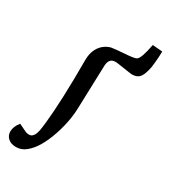

<svg xmlns="http://www.w3.org/2000/svg" viewBox="-271 -732 929 1058"><g transform="rotate(30 193.5 -203.0)"><path d="M248 -452Q228 -452 217.5 -439.5Q207 -427 206 -403L197 -125Q195 -67 180.5 -8.5Q166 50 144.5 99Q123 148 97 179Q85 193 71 205Q57 217 41 223Q25 229 7 229Q-24 229 -43 212.5Q-62 196 -62 169Q-62 154 -55.5 138Q-49 122 -36 106L8 127Q16 131 22.5 132.5Q29 134 35 134Q46 134 54 128Q62 122 67.5 110.5Q73 99 76 83Q80 61 83.5 27.5Q87 -6 90 -48.5Q93 -91 95 -143Q97 -195 98 -255Q99 -315 99 -383Q100 -417 111.5 -442.5Q123 -468 142.5 -484.5Q162 -501 187 -508Q200 -510 223 -512.5Q246 -515 271.5 -516.5Q297 -518 317 -521Q337 -524 343 -529Q353 -536 362 -562.5Q371 -589 380 -635L443 -630Q443 -610 441.5 -591Q440 -572 438.5 -556Q437 -540 435 -526Q425 -475 409 -456Q393 -437 360 -437Q355 -437 340 -439.5Q325 -442 307 -444.5Q289 -447 273 -449.5Q257 -452 248 -452Z"/></g></svg>

Font: Literata Medium
Style: Italic
Weight: 500
Italic angle: -2°
Designer: Latin by Veronika Burian and Jose Scaglione. Greek by Irene Vlachou. Cyrillic by Vera Evstafieva
Foundry: TypeTogether
Version: Version 3.103;gftools[0.9.29]